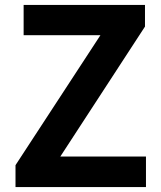

<svg xmlns="http://www.w3.org/2000/svg" viewBox="-20 -760 653 780"><path d="M43 0H573V-124H225L569 -652V-740H76V-617H388L43 -89Z"/></svg>

Font: Spoqa Han Sans Neo Bold
Style: Bold
Weight: 700
Designer: [Spoqa Han Sans Neo] Dong-huui Kim  Younghwa Kang  Yujin Lee  [Noto Sans] Ryoko NISHIZUKA  (kana & ideographs); Paul D. 
Foundry: Spoqa (http://www.spoqa-han-sans.com)
Version: Version 1.000